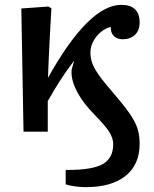

<svg xmlns="http://www.w3.org/2000/svg" viewBox="-20 -543 636 792"><path d="M334 229Q311 229 287 225.5Q263 222 251 217V158H260Q362 158 404.5 133.5Q447 109 447 52Q447 27 430.5 1Q414 -25 367 -73Q323 -118 299 -162.5Q275 -207 275 -245Q275 -254 275.5 -256Q276 -258 278 -264.5Q280 -271 286 -293Q258 -257 230.5 -214.5Q203 -172 177 -126V0H77L68 -508L179 -516L192 -509Q188 -442 185.5 -391.5Q183 -341 181 -300.5Q179 -260 178 -222Q261 -371 337 -447Q413 -523 480 -523Q556 -523 556 -450Q556 -418 537 -399.5Q518 -381 486 -381Q463 -381 449.5 -394.5Q436 -408 437 -432Q415 -427 395.5 -410.5Q376 -394 364.5 -372Q353 -350 353 -327Q353 -305 360 -284Q367 -263 387 -234.5Q407 -206 446 -161Q491 -109 514.5 -75Q538 -41 547 -13Q556 15 556 50Q556 136 498 182.5Q440 229 334 229Z"/></svg>

Font: Literata 12pt Medium
Style: Regular
Weight: 500
Designer: Latin by Veronika Burian and Jose Scaglione. Greek by Irene Vlachou. Cyrillic by Vera Evstafieva.
Foundry: TypeTogether
Version: Version 3.002